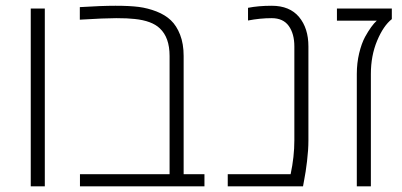

<svg xmlns="http://www.w3.org/2000/svg" viewBox="-20 -660 1423 680"><path d="M138.7 0H88.9V-629.9H138.7Z M262.7 -634.8Q338.9 -639.6 389.2 -639.6Q439.5 -639.6 471.4 -635.5Q503.4 -631.3 534.2 -619.4Q564.9 -607.4 585.2 -588.1Q605.5 -568.8 617.9 -536.9Q630.4 -504.9 630.4 -461.9V-43H704.1V0H263.2V-43H580.6V-461.9Q580.6 -527.3 545.9 -559.6Q518.1 -586.4 457 -592.8Q432.6 -595.7 391.6 -595.7Q350.6 -595.7 262.7 -590.3Z M942.4 -639.6Q1005.9 -639.6 1039.1 -599.9Q1072.3 -560.1 1072.3 -495.6V-162.6Q1072.3 -129.4 1067.4 -88.9Q1062.5 -48.3 1057.6 -24.4L1053.2 0H786.6V-43H1009.3Q1022.5 -105 1022.5 -162.6V-495.6Q1022.5 -540.5 1002.7 -568.1Q982.9 -595.7 942.1 -595.7Q901.4 -595.7 858.4 -587.4V-632.3Q895 -639.6 942.4 -639.6Z M1367.7 -629.9V-592.3Q1337.9 -568.8 1315.7 -515.9Q1293.5 -462.9 1293.5 -397.9V0H1243.7V-397.9Q1243.7 -436.5 1252 -471.2Q1260.3 -505.9 1272.9 -529.3Q1295.4 -569.8 1314.5 -586.9H1173.3V-629.9Z"/></svg>

Font: Open Sans Hebrew Light
Style: Regular
Weight: 300
Foundry: Ascender Corporation, Yanek Iontef
Version: Version 2.001;PS 002.001;hotconv 1.0.70;makeotf.lib2.5.58329